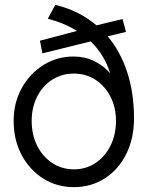

<svg xmlns="http://www.w3.org/2000/svg" viewBox="-20 -759 606 788"><path d="M283 9Q213 9 157 -26.5Q101 -62 68.5 -123.5Q36 -185 36 -263Q36 -337 69 -397Q102 -457 158 -492Q214 -527 282 -527Q328 -527 366.5 -508.5Q405 -490 432 -458Q409 -534 352 -589L154 -540L144 -592L296 -632Q243 -665 176 -682L207 -739Q304 -716 376 -655L483 -681L497 -628L422 -610Q474 -548 502 -463Q530 -378 530 -273Q530 -191 498.5 -127.5Q467 -64 411 -27.5Q355 9 283 9ZM283 -64Q333 -64 372 -90Q411 -116 433.5 -161Q456 -206 456 -263Q456 -318 433.5 -362Q411 -406 372 -431.5Q333 -457 283 -457Q234 -457 194.5 -432Q155 -407 132.5 -362.5Q110 -318 110 -263Q110 -206 132.5 -161Q155 -116 194.5 -90Q234 -64 283 -64Z"/></svg>

Font: Lexend Deca Light
Style: Regular
Weight: 300
Designer: Bonnie Shaver-Troup, Thomas Jockin
Foundry: Lexend
Version: Version 1.008; ttfautohint (v1.8.4.7-5d5b)